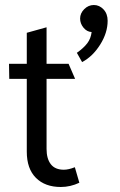

<svg xmlns="http://www.w3.org/2000/svg" viewBox="-20 -732 480 767"><path d="M300 -658Q300 -638 313.5 -621.5Q327 -605 346 -604Q343 -578 328.5 -559Q314 -540 287 -521L308 -484Q350 -506 380 -553.5Q410 -601 410 -649Q410 -677 393.5 -694.5Q377 -712 355 -712Q333 -712 316.5 -695.5Q300 -679 300 -658ZM166 -623 87 -601V-477H16L17 -417H87V-126Q87 -58 123.5 -21.5Q160 15 223 15Q261 15 297 -2L279 -64Q254 -54 235 -54Q200 -54 183 -76Q166 -98 166 -137V-417H280L254 -477H166Z"/></svg>

Font: Catamaran
Style: Regular
Weight: 400
Designer: Pria Ravichandran
Version: Version 1.000;PS 001.000;hotconv 1.0.70;makeotf.lib2.5.58329